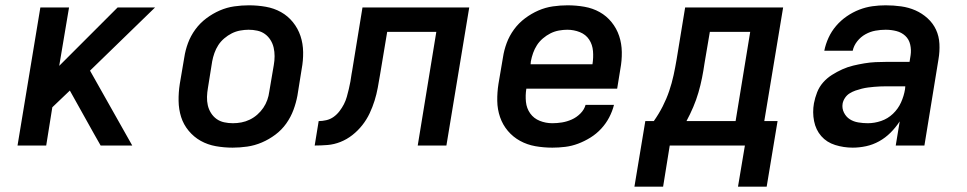

<svg xmlns="http://www.w3.org/2000/svg" viewBox="-20 -548 3640 723"><path d="M46 0 132 -520H240L203 -300L423 -520H564L319 -282L478 0H359L334 -44L243 -207L177 -144L154 0Z M856 8Q824 8 793 2.5Q762 -3 736 -17.5Q710 -32 690.5 -55.5Q671 -79 662 -107.5Q653 -136 652.5 -168Q652 -200 657 -232L674 -332Q678 -359 688 -386Q698 -413 715.5 -437Q733 -461 757 -479Q781 -497 807.5 -508.5Q834 -520 862 -524Q890 -528 917 -528Q950 -528 981 -522.5Q1012 -517 1038 -502.5Q1064 -488 1083 -464.5Q1102 -441 1111.5 -412.5Q1121 -384 1121.5 -352Q1122 -320 1116 -288L1100 -188Q1095 -161 1085 -134Q1075 -107 1058 -83Q1041 -59 1017 -41Q993 -23 966 -11.5Q939 0 911 4Q883 8 856 8ZM857 -84Q873 -84 889 -87Q905 -90 920.5 -97.5Q936 -105 949 -116.5Q962 -128 971.5 -142Q981 -156 986.5 -171.5Q992 -187 994 -203L1011 -303Q1014 -320 1014 -336.5Q1014 -353 1010.5 -368.5Q1007 -384 998.5 -397.5Q990 -411 977.5 -420Q965 -429 949 -432.5Q933 -436 916 -436Q901 -436 884.5 -433Q868 -430 853 -422.5Q838 -415 824.5 -403.5Q811 -392 802 -378Q793 -364 787.5 -348.5Q782 -333 779 -317L763 -217Q760 -200 759.5 -183.5Q759 -167 762.5 -151.5Q766 -136 774.5 -122.5Q783 -109 795.5 -100Q808 -91 824 -87.5Q840 -84 857 -84Z M1165 0 1180 -92Q1194 -92 1209 -95.5Q1224 -99 1236.5 -108Q1249 -117 1258.5 -129.5Q1268 -142 1275 -155.5Q1282 -169 1286 -183.5Q1290 -198 1293.5 -212.5Q1297 -227 1299.5 -241Q1302 -255 1304 -270Q1305 -273 1305 -275.5Q1305 -278 1306 -281L1345 -520H1747L1661 0H1553L1623 -428H1438L1411 -266Q1407 -242 1402.5 -217.5Q1398 -193 1390.5 -169Q1383 -145 1372 -121.5Q1361 -98 1344.5 -77Q1328 -56 1307 -39.5Q1286 -23 1262 -13.5Q1238 -4 1213.5 -2Q1189 0 1165 0Z M2060 8Q2027 8 1996 2.5Q1965 -3 1938.5 -17.5Q1912 -32 1892.5 -55Q1873 -78 1863 -107Q1853 -136 1852.5 -168Q1852 -200 1857 -232L1874 -332Q1878 -359 1888 -386Q1898 -413 1915.5 -437Q1933 -461 1957 -479Q1981 -497 2007.5 -508.5Q2034 -520 2062 -524Q2090 -528 2117 -528Q2150 -528 2181 -522.5Q2212 -517 2238 -502.5Q2264 -488 2283 -464.5Q2302 -441 2311.5 -412.5Q2321 -384 2321.5 -352Q2322 -320 2316 -288L2304 -214H1962Q1958 -189 1960.5 -164.5Q1963 -140 1976.5 -121Q1990 -102 2012.5 -93Q2035 -84 2060 -84Q2078 -84 2096.5 -87Q2115 -90 2133 -98Q2151 -106 2165.5 -120.5Q2180 -135 2185 -153H2292Q2286 -129 2274 -106Q2262 -83 2244 -63.5Q2226 -44 2203.5 -30Q2181 -16 2157 -7Q2133 2 2108.5 5Q2084 8 2060 8ZM1978 -306H2211Q2215 -331 2213 -355.5Q2211 -380 2198.5 -399Q2186 -418 2163.5 -427Q2141 -436 2116 -436Q2101 -436 2084.5 -433Q2068 -430 2053 -422.5Q2038 -415 2024.5 -403.5Q2011 -392 2002 -378Q1993 -364 1987.5 -348.5Q1982 -333 1979 -317Z M2867 155H2759L2785 0H2502L2477 155H2369L2410 -92H2442Q2461 -119 2475.5 -147.5Q2490 -176 2500 -205.5Q2510 -235 2516.5 -265Q2523 -295 2528 -325L2560 -520H2929L2858 -92H2908ZM2750 -92 2805 -428H2653L2633 -310Q2629 -282 2623.5 -254.5Q2618 -227 2610 -199.5Q2602 -172 2590.5 -145Q2579 -118 2565 -92Z M3191 8Q3157 8 3125 -2Q3093 -12 3072.5 -35.5Q3052 -59 3045.5 -92Q3039 -125 3045 -159Q3049 -180 3057 -200.5Q3065 -221 3079.5 -237.5Q3094 -254 3113 -266Q3132 -278 3152 -287Q3172 -296 3193 -301Q3214 -306 3235 -309.5Q3256 -313 3276.5 -314Q3297 -315 3318 -315H3405L3409 -340Q3412 -360 3407.5 -380Q3403 -400 3389 -413Q3375 -426 3355.5 -431Q3336 -436 3315 -436Q3296 -436 3276.5 -432.5Q3257 -429 3239 -419Q3221 -409 3208 -392.5Q3195 -376 3191 -357H3084Q3089 -382 3100 -406Q3111 -430 3128.5 -450.5Q3146 -471 3168.5 -486.5Q3191 -502 3215.5 -511.5Q3240 -521 3265 -524.5Q3290 -528 3315 -528Q3345 -528 3373.5 -524Q3402 -520 3427 -509Q3452 -498 3472.5 -479.5Q3493 -461 3504.5 -436.5Q3516 -412 3517.5 -383Q3519 -354 3514 -325L3461 0H3353L3368 -91Q3368 -91 3368 -91Q3368 -91 3368 -91Q3368 -91 3368 -91Q3368 -91 3368 -91Q3353 -68 3333.5 -48.5Q3314 -29 3290.5 -16Q3267 -3 3241.5 2.5Q3216 8 3191 8ZM3248 -84Q3273 -84 3298 -92.5Q3323 -101 3342.5 -119.5Q3362 -138 3373 -162.5Q3384 -187 3388 -212L3389 -223H3318Q3306 -223 3294.5 -222.5Q3283 -222 3271.5 -221Q3260 -220 3248.5 -218.5Q3237 -217 3225 -214Q3213 -211 3201.5 -207Q3190 -203 3179.5 -196.5Q3169 -190 3162 -179.5Q3155 -169 3153 -158Q3150 -140 3158 -124Q3166 -108 3180 -99Q3194 -90 3212 -87Q3230 -84 3248 -84Z"/></svg>

Font: Iosevka SS04 SmBd Ex Obl
Style: Regular
Weight: 600
Width: 7
Italic angle: -9°
Monospace: yes
Designer: Belleve Invis
Foundry: Belleve Invis
Version: Version 19.0.0; ttfautohint (v1.8.4)